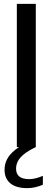

<svg xmlns="http://www.w3.org/2000/svg" viewBox="-20 -760 272 992"><path d="M67 0V-740H165V0ZM121 212Q63 212 33.2 187Q3.5 162 3.5 117Q3.5 88 16.5 62.8Q29.5 37.5 58.2 14.5Q87 -8.5 134.5 -31L165 0Q125 19 102.8 37.5Q80.5 56 71.8 74.2Q63 92.5 63 111.5Q63 138.5 79.8 152Q96.5 165.5 131 165.5Q146.5 165.5 163.5 161.5Q180.5 157.5 201.5 148.5V194.5Q182.5 202.5 162.8 207.2Q143 212 121 212Z"/></svg>

Font: Encode Sans SC Condensed Medium
Style: Regular
Weight: 500
Width: 3
Designer: Multiple Designers
Foundry: Impallari Type
Version: Version 3.002